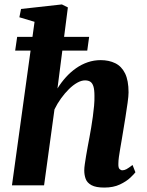

<svg xmlns="http://www.w3.org/2000/svg" viewBox="-20 -837 662 867"><path d="M451 10Q413 10 393.2 -0.8Q373.5 -11.5 367 -29Q360.5 -46.5 360.5 -67.5Q360.5 -79.5 363 -96.2Q365.5 -113 368.8 -133.5Q372 -154 376.2 -175.5Q380.5 -197 384 -217Q387.5 -237.5 391.8 -261.2Q396 -285 399.2 -310Q402.5 -335 404.8 -359Q407 -383 406.5 -404Q406.5 -432 401.8 -447Q397 -462 387.8 -468Q378.5 -474 364 -474Q347.5 -474 328.8 -463.5Q310 -453 291.2 -434.5Q272.5 -416 255.5 -392.5Q238.5 -369 226 -343L179 0H34L136 -738.5L67.5 -759L75 -796.5L259.5 -817L286.5 -803.5L239.5 -437.5Q256.5 -465 277.5 -488.2Q298.5 -511.5 323.5 -529Q348.5 -546.5 376.5 -556Q404.5 -565.5 434.5 -565.5Q472 -565.5 500.5 -551.5Q529 -537.5 544.8 -505.5Q560.5 -473.5 560.5 -420Q560.5 -403.5 556.2 -372.8Q552 -342 546.5 -308Q541 -274 536.5 -247Q533.5 -228.5 530 -207.8Q526.5 -187 523 -167Q519.5 -147 517 -129Q514.5 -111 514.5 -97Q514 -79 520 -73.5Q526 -68 532.5 -68Q541.5 -68 551.2 -73.2Q561 -78.5 578.5 -92L591.5 -59Q586.5 -52 568.8 -35Q551 -18 521.5 -4Q492 10 451 10ZM57.5 -670.5H382.5L374 -608.5H48.5Z"/></svg>

Font: Merriweather 24pt ExtraBold
Style: Italic
Weight: 800
Italic angle: -7.8°
Version: Version 2.101